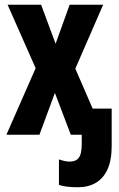

<svg xmlns="http://www.w3.org/2000/svg" viewBox="-20 -567 501 808"><path d="M308 221Q282 221 262 218.5Q242 216 228 211V104Q240 108 251 110.5Q262 113 272 113Q295 113 306 103Q317 93 320.5 76Q324 59 324 38V0H278L211 -176L146 0H7L130 -280L12 -547H153L214 -383L273 -547H414L297 -278L370 -110H450V48Q450 107 432.5 145.5Q415 184 383 202.5Q351 221 308 221Z"/></svg>

Font: Noto Sans Display ExtraCondensed
Style: Bold
Weight: 700
Width: 2
Designer: Monotype Design Team
Foundry: Monotype Imaging Inc.
Version: Version 2.003